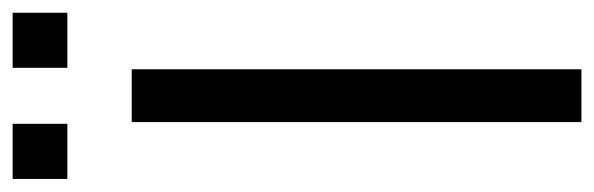

<svg xmlns="http://www.w3.org/2000/svg" viewBox="-336 -596 932 301"><g transform="rotate(-90 129.5 -446.0)"><path d="M88.1 0V-705H170.9V0ZM173.2 -805.9V-891.7H259.5V-805.9ZM-1 -805.9V-891.7H85.4V-805.9Z"/></g></svg>

Font: Mulish ExtraLight
Style: Regular
Weight: 200
Designer: Vernon Adams
Foundry: Vernon Adams
Version: Version 3.603